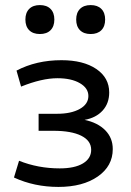

<svg xmlns="http://www.w3.org/2000/svg" viewBox="-20 -729 515 756"><path d="M379 -610Q364 -595 337 -595Q310 -595 295 -610Q280 -625 280 -652Q280 -679 295 -694Q310 -709 337 -709Q364 -709 379 -694Q394 -679 394 -652Q394 -625 379 -610ZM179 -610Q164 -595 137 -595Q110 -595 95 -610Q80 -625 80 -652Q80 -679 95 -694Q110 -709 137 -709Q164 -709 179 -694Q194 -679 194 -652Q194 -625 179 -610ZM210 7Q115 7 35 -30L55 -96Q130 -66 215 -66Q274 -66 306.5 -85.5Q339 -105 339 -139Q339 -175 300 -194.5Q261 -214 190 -214H132V-281H205Q260 -281 294 -300Q328 -319 328 -351Q328 -382 294.5 -401.5Q261 -421 206 -421Q145 -421 63 -388L45 -451Q123 -492 222 -492Q308 -492 359 -457.5Q410 -423 410 -365Q410 -322 384 -293.5Q358 -265 313 -257Q365 -246 394.5 -216Q424 -186 424 -142Q424 -75 365 -34Q306 7 210 7Z"/></svg>

Font: Cantarell
Style: Regular
Weight: 400
Designer: Dave Crossland, Nikolaus Waxweiler, Florian Fecher, Jacques Le Bailly, Eben Sorkin, Alexei Vanyashin, Alexios Zavras, Em
Version: Version 0.303